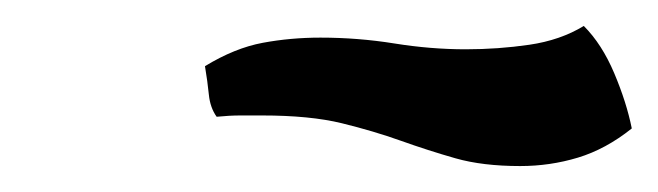

<svg xmlns="http://www.w3.org/2000/svg" viewBox="-20 -320 507 148"><path d="M138 -269Q161 -283 182.5 -287Q204 -291 227 -291Q256 -291 284 -286.5Q312 -282 339 -282Q364 -282 388 -285.5Q412 -289 430 -300Q444 -286 453.5 -263.5Q463 -241 467 -221Q447 -205 425.5 -198.5Q404 -192 381 -192Q352 -192 331 -198Q310 -204 289 -211.5Q268 -219 243.5 -225Q219 -231 182 -231Q174 -231 165.5 -231Q157 -231 147 -230Q142 -237 141 -247Q140 -257 138 -269Z"/></svg>

Font: Kaushan Script
Style: Regular
Weight: 400
Designer: Pablo Impallari
Foundry: Pablo Impallari
Version: Version 1.002